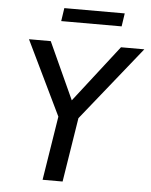

<svg xmlns="http://www.w3.org/2000/svg" viewBox="-59 -926 769 975"><g transform="rotate(5 326.0 -439.0)"><path d="M195 0 253 -365 262 -295 64 -705H175L312 -405H300L533 -705H652L323 -295L355 -365L297 0ZM219 -811 229 -878H537L527 -811Z"/></g></svg>

Font: Nunito Sans 10pt SemiCondensed SemiBold
Style: Italic
Weight: 600
Width: 4
Italic angle: -9°
Designer: Vernon Adams
Foundry: Vernon Adams
Version: Version 3.101;gftools[0.9.27]